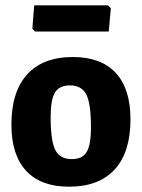

<svg xmlns="http://www.w3.org/2000/svg" viewBox="-20 -693 535 724"><path d="M387 -673 398 -662 390 -574H112L102 -585L109 -673ZM255 -478Q361 -478 416.5 -418Q472 -358 472 -243Q472 -119 412.5 -54Q353 11 240 11Q134 11 78.5 -49Q23 -109 23 -223Q23 -347 82.5 -412.5Q142 -478 255 -478ZM244 -371Q204 -371 187.5 -344.5Q171 -318 171 -252Q171 -162 188.5 -127.5Q206 -93 251 -93Q290 -93 306.5 -119.5Q323 -146 323 -213Q323 -302 305.5 -336.5Q288 -371 244 -371Z"/></svg>

Font: Alegreya Sans SC ExtraBold
Style: Regular
Weight: 800
Designer: Juan Pablo del Peral
Foundry: Huerta Tipografica
Version: Version 2.007